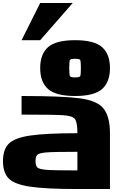

<svg xmlns="http://www.w3.org/2000/svg" viewBox="-20 -1270 884 1290"><path d="M500 -125V-250Q341.8 -250 293 -246.1Q244.1 -242.2 231.4 -230.5Q218.8 -218.8 218.8 -187.5Q218.8 -156.2 231.4 -144.5Q244.1 -132.8 293 -128.9Q341.8 -125 500 -125ZM718.8 -375V0H500Q289.1 0 183.6 -15.6Q78.1 -31.2 39.1 -70.3Q0 -109.4 0 -187.5Q0 -265.6 39.1 -304.7Q78.1 -343.8 183.6 -359.4Q289.1 -375 500 -375Q500 -445.3 484.4 -468.8Q468.8 -492.2 402.3 -496.1Q335.9 -500 125 -500V-625Q398.4 -625 516.6 -609.4Q634.8 -593.8 676.8 -539.1Q718.8 -484.4 718.8 -375ZM484.4 -750Q513.7 -750 518.6 -757.8Q523.4 -765.6 523.4 -812.5Q523.4 -859.4 518.6 -867.2Q513.7 -875 484.4 -875Q455.1 -875 450.2 -867.2Q445.3 -859.4 445.3 -812.5Q445.3 -765.6 450.2 -757.8Q455.1 -750 484.4 -750ZM484.4 -1000Q613.3 -1000 666 -953.1Q718.8 -906.2 718.8 -812.5Q718.8 -718.8 666 -671.9Q613.3 -625 484.4 -625Q355.5 -625 302.7 -671.9Q250 -718.8 250 -812.5Q250 -906.2 302.7 -953.1Q355.5 -1000 484.4 -1000ZM250 -1000H125L250 -1250H468.8Z"/></svg>

Font: CraftyPE
Style: Regular
Weight: 400
Designer: Erek Butcher
Foundry: Haunted Coop
Version: Version 0.018;April 4, 2024;FontCreator 15.0.0.2962 64-bit